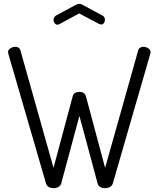

<svg xmlns="http://www.w3.org/2000/svg" viewBox="-20 -975 827 1001"><path d="M286 -848Q282 -846 280 -846Q271.6 -846 265.3 -854Q259 -862 259 -872Q259 -878.4 262.5 -884.2Q266 -890 272 -894L376 -950Q384 -955 393 -955Q402 -955 410 -950L514 -894Q527 -888 527 -871.1Q527 -861.5 521.2 -854.2Q515.5 -847 507.1 -847Q505 -847 501 -849Q499 -850 497 -850L393 -905L289 -849ZM527.8 6Q514 6 503 0Q492 -6 489 -18L394 -371L299 -18Q296 -7 284.9 -0.5Q273.8 6 260 6Q245 6 234.5 0Q224 -6 220 -18L23 -696Q22 -699 22 -704Q22 -715 34 -723Q45.9 -731 60 -731Q69 -731 76.4 -726.5Q83.7 -721.9 86 -714L259 -100L359 -473Q362 -485 371.5 -490.5Q381 -496 394 -496Q407 -496 415.5 -490.5Q424 -485 428 -473L528 -100L701 -714Q703.3 -721.9 710.6 -726.5Q718 -731 727 -731Q741.1 -731 753 -723Q765 -715 765 -704Q765 -699 764 -696L568 -18Q563.8 -6 552.8 0Q541.7 6 527.8 6Z"/></svg>

Font: Dosis
Style: Regular
Weight: 400
Designer: Edgar Tolentino, Pablo Impallari, Igino Marini
Foundry: Edgar Tolentino, Pablo Impallari, Igino Marini
Version: Version 1.007;Glyphs 3.1.1 (3134)